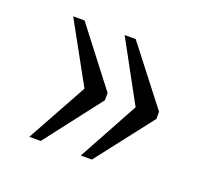

<svg xmlns="http://www.w3.org/2000/svg" viewBox="-75 -547 604 554"><g transform="rotate(20 227.0 -270.0)"><path d="M221 -85 322 -270 221 -455H255L390 -281V-259L255 -85ZM63 -85 165 -270 63 -455H98L232 -281V-259L98 -85Z"/></g></svg>

Font: Noto Serif Tamil SemiCondensed Light
Style: Regular
Weight: 300
Width: 4
Designer: Indian Type Foundry, Tom Grace, and the Monotype Design Team
Foundry: Monotype Imaging Inc.
Version: Version 2.004; ttfautohint (v1.8.4.7-5d5b)